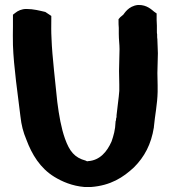

<svg xmlns="http://www.w3.org/2000/svg" viewBox="-20 -753 686 771"><path d="M32 -572C35 -484 52 -369 62 -286C66 -250 73 -223 86 -192C108 -133 141 -78 198 -43C229 -24 270 -6 320 -2H345C425 -8 475 -41 518 -81C560 -123 587 -173 598 -242V-244C602 -288 612 -335 613 -384V-410C613 -429 612 -444 612 -460C612 -484 614 -513 614 -539C614 -560 612 -575 612 -592V-595C611 -600 611 -604 611 -611V-615C610 -618 610 -622 610 -628V-650C610 -659 609 -666 609 -673V-699L599 -706C590 -713 570 -734 536 -733H534C495 -729 479 -698 475 -694C470 -690 466 -687 463 -684L456 -676V-666C456 -658 456 -653 457 -641V-617C457 -594 460 -575 460 -556C460 -528 458 -498 458 -468C458 -448 459 -431 459 -413V-388C457 -359 451 -321 448 -290V-283L446 -276V-273C446 -271 445 -267 444 -265V-263C443 -232 436 -208 428 -185C410 -144 381 -109 334 -106H333L330 -105C330 -105 329 -106 328 -106L324 -108C279 -120 259 -146 241 -196C226 -238 217 -289 210 -344C204 -408 189 -530 187 -596C185 -632 186 -645 186 -676V-689L162 -705C140 -710 115 -717 86 -717C67 -717 52 -710 41 -701L32 -694V-646C32 -621 31 -605 32 -572Z"/></svg>

Font: Hussar Pisanka
Style: Blk
Weight: 700
Designer: Robert Jablonski
Foundry: Cannot Into Space Fonts
Version: Version 1.070